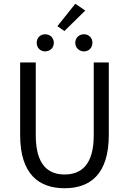

<svg xmlns="http://www.w3.org/2000/svg" viewBox="-20 -988 685 1020"><path d="M323 12C457 12 558 -60 558 -271V-656H478V-269C478 -111 410 -61 323 -61C237 -61 170 -111 170 -269V-656H87V-271C87 -60 189 12 323 12ZM220 -715C246 -715 266 -734 266 -761C266 -787 246 -806 220 -806C194 -806 175 -787 175 -761C175 -734 194 -715 220 -715ZM285 -849 322 -823 433 -932 380 -968ZM426 -715C452 -715 471 -734 471 -761C471 -787 452 -806 426 -806C400 -806 380 -787 380 -761C380 -734 400 -715 426 -715Z"/></svg>

Font: Giro Sans Regular
Style: Regular
Weight: 400
Designer: Paul D. Hunt
Foundry: Adobe Systems Incorporated
Version: Version 1.000;PS 1.0;hotconv 1.0.88;makeotf.lib2.5.647800